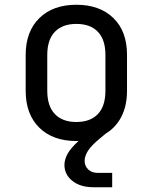

<svg xmlns="http://www.w3.org/2000/svg" viewBox="-20 -580 639 803"><path d="M371.1 203.1Q315.9 203.1 282.7 176.5Q249.5 149.9 249.5 109.9Q249.5 87.9 262 64.5Q274.4 41 308.1 9.8H299.3Q201.2 9.8 144.3 -46.1Q87.4 -102.1 87.4 -200.2V-350.1Q87.4 -448.2 144.5 -504.2Q201.7 -560.1 299.3 -560.1Q397 -560.1 454.1 -504.6Q511.2 -449.2 511.2 -351.1V-200.2Q511.2 -138.2 488 -92.5Q464.8 -46.9 421.9 -21L397.9 -1Q363.8 26.9 348.9 49.3Q334 71.8 334 92.8Q334 114.7 349.1 128.9Q364.3 143.1 389.2 143.1H449.2V203.1ZM299.3 -69.8Q357.9 -69.8 389.4 -103Q420.9 -136.2 420.9 -200.2V-350.1Q420.9 -414.1 389.4 -447Q357.9 -480 299.3 -480Q241.2 -480 209.5 -447Q177.7 -414.1 177.7 -350.1V-200.2Q177.7 -136.2 209.5 -103Q241.2 -69.8 299.3 -69.8Z"/></svg>

Font: UDEV Gothic 35
Style: Regular
Weight: 400
Version: v2.1.0; ttfautohint (v1.8.4.7-5d5b-dirty) -l 6 -r 45 -G 200 